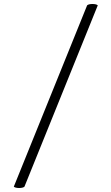

<svg xmlns="http://www.w3.org/2000/svg" viewBox="-20 -747 565 974"><path d="M104 200 476 -720C467 -729 431 -729 422 -720L50 200C59 209 95 209 104 200Z"/></svg>

Font: Libertinus Math
Style: Regular
Weight: 400
Designer: Philipp H. Poll, Khaled Hosny
Foundry: Caleb Maclennan
Version: Version 7.050;RELEASE